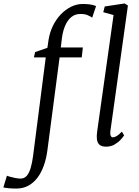

<svg xmlns="http://www.w3.org/2000/svg" viewBox="-124 -838 806 1110"><path d="M157 -609.5Q164 -652 182.2 -689.2Q200.5 -726.5 227.5 -754.8Q254.5 -783 287 -799Q319.5 -815 354 -815Q373.5 -815 393.2 -812.8Q413 -810.5 431.5 -803L409 -736Q399.5 -743 382.2 -750.5Q365 -758 338.5 -757Q310 -757 288.5 -739.5Q267 -722 253.2 -690.8Q239.5 -659.5 234 -618L227.5 -563.5H355L348.5 -506H220.5L150 31Q143.5 80 129 120.2Q114.5 160.5 92.5 189.5Q70.5 218.5 41.2 234.8Q12 251 -24 252Q-48 252.5 -71 250.5Q-94 248.5 -104.5 245.5L-84 178Q-81 179.5 -67.2 183.5Q-53.5 187.5 -36 191Q-18.5 194.5 -5.5 194.5Q17 194.5 31 178Q45 161.5 53.5 132.2Q62 103 67 65L140.5 -506H72L79 -537L150 -561.5ZM514 -79Q512 -62 516.2 -53Q520.5 -44 527.5 -44Q537.5 -44 550 -51Q562.5 -58 580.5 -77L593.5 -55.5Q589.5 -48.5 575.8 -32.8Q562 -17 540 -3.5Q518 10 488 10Q471 10 459 4Q447 -2 441 -15.5Q435 -29 435.5 -50.5Q435.5 -54 436 -60Q436.5 -66 437.2 -72.5Q438 -79 438.5 -83.5L532.5 -751L473 -767.5L481.5 -800.5L596.5 -818L615.5 -806Z"/></svg>

Font: Merriweather 7pt Light
Style: Italic
Weight: 300
Italic angle: -7.8°
Designer: Eben Sorkin
Foundry: Eben Sorkin
Version: Version 2.200;gftools[0.9.31]